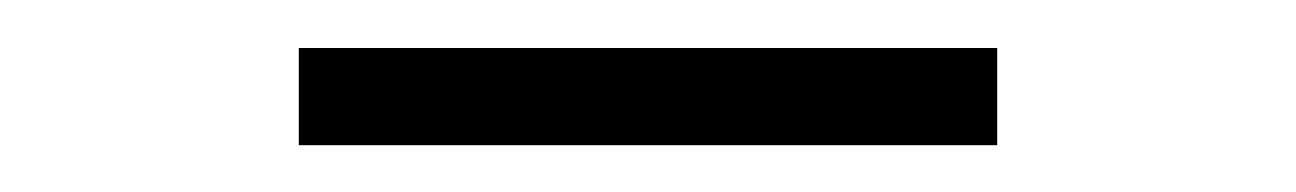

<svg xmlns="http://www.w3.org/2000/svg" viewBox="-20 -691 540 80"><path d="M104.5 -630.5V-671H395.5V-630.5Z"/></svg>

Font: Newsreader 72pt Medium
Style: Regular
Weight: 500
Designer: Hugues Gentile
Foundry: Production Type
Version: Version 1.003; ttfautohint (v1.8.3)